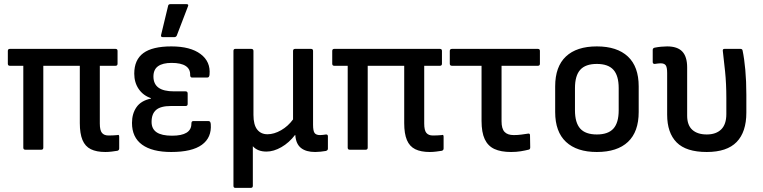

<svg xmlns="http://www.w3.org/2000/svg" viewBox="-20 -726 3702 931"><path d="M491 11Q448 11 420.5 -2.5Q393 -16 380 -47Q367 -78 367 -129V-407H190V-10Q190 0 180 0H103Q93 0 93 -10V-407H28Q18 -407 18 -417V-479Q18 -489 28 -489H540Q550 -489 550 -479V-417Q550 -407 540 -407H464V-127Q464 -94 474.5 -81.5Q485 -69 506 -69Q517 -69 527.5 -69.5Q538 -70 549 -71Q558 -75 558 -63V-6Q558 2 550 5Q538 7 522 9Q506 11 491 11Z M810 11Q718 11 669 -24.5Q620 -60 620 -130Q620 -175 642 -206.5Q664 -238 712 -248V-250Q674 -263 652.5 -294.5Q631 -326 631 -369Q631 -436 675 -468.5Q719 -501 811 -501Q903 -501 952.5 -464Q1002 -427 996 -364Q995 -350 985 -350H911Q902 -350 902 -363Q903 -391 880.5 -406Q858 -421 812 -421Q769 -421 746.5 -405Q724 -389 724 -355Q724 -319 748.5 -301Q773 -283 824 -283H880Q890 -283 890 -272V-222Q890 -212 880 -212H809Q759 -212 737 -193Q715 -174 715 -135Q715 -101 739.5 -84.5Q764 -68 814 -68Q861 -68 884.5 -82.5Q908 -97 908 -126Q908 -139 917 -139H991Q1001 -139 1002 -124Q1007 -59 959 -24Q911 11 810 11ZM769 -546Q759 -546 761 -556L795 -697Q796 -706 807 -706H884Q897 -706 891 -694L837 -553Q833 -546 826 -546Z M1121 185Q1112 185 1112 175V-479Q1112 -489 1121 -489H1198Q1209 -489 1209 -479V-169Q1209 -121 1227 -98Q1245 -75 1277 -75Q1309 -75 1343 -94.5Q1377 -114 1401 -147V-479Q1401 -489 1411 -489H1488Q1498 -489 1498 -479V-121Q1498 -91 1505.5 -81Q1513 -71 1532 -71Q1539 -71 1546.5 -72Q1554 -73 1561 -74Q1570 -74 1570 -65V-5Q1570 3 1560 6Q1549 8 1534.5 9.5Q1520 11 1508 11Q1464 11 1439.5 -8.5Q1415 -28 1412 -70L1411 -72Q1382 -34 1344.5 -12.5Q1307 9 1272 9Q1229 9 1206 -17V175Q1206 185 1196 185Z M2064 11Q2021 11 1993.5 -2.5Q1966 -16 1953 -47Q1940 -78 1940 -129V-407H1763V-10Q1763 0 1753 0H1676Q1666 0 1666 -10V-407H1601Q1591 -407 1591 -417V-479Q1591 -489 1601 -489H2113Q2123 -489 2123 -479V-417Q2123 -407 2113 -407H2037V-127Q2037 -94 2047.5 -81.5Q2058 -69 2079 -69Q2090 -69 2100.5 -69.5Q2111 -70 2122 -71Q2131 -75 2131 -63V-6Q2131 2 2123 5Q2111 7 2095 9Q2079 11 2064 11Z M2458 11Q2409 11 2377.5 -3.5Q2346 -18 2330.5 -51Q2315 -84 2315 -140V-407H2172Q2161 -407 2161 -417V-479Q2161 -489 2172 -489H2588Q2598 -489 2598 -479V-417Q2598 -407 2588 -407H2412V-138Q2412 -102 2426.5 -86.5Q2441 -71 2471 -71Q2491 -71 2508.5 -73.5Q2526 -76 2540 -78Q2550 -80 2550 -70L2551 -11Q2551 -1 2542 0Q2526 4 2505 7.5Q2484 11 2458 11Z M2874 11Q2777 11 2724.5 -38Q2672 -87 2672 -183V-307Q2672 -403 2724 -452Q2776 -501 2874 -501Q2972 -501 3024.5 -452Q3077 -403 3077 -307V-183Q3077 -87 3025 -38Q2973 11 2874 11ZM2874 -74Q2929 -74 2954.5 -102.5Q2980 -131 2980 -191V-299Q2980 -359 2954.5 -387.5Q2929 -416 2874 -416Q2819 -416 2793.5 -387.5Q2768 -359 2768 -299V-191Q2768 -131 2793.5 -102.5Q2819 -74 2874 -74Z M3407 11Q3307 11 3261 -35.5Q3215 -82 3215 -170V-372Q3215 -400 3208 -409.5Q3201 -419 3183 -419Q3177 -419 3169.5 -418Q3162 -417 3155 -416Q3145 -416 3145 -425V-484Q3145 -493 3155 -495Q3170 -498 3186 -499.5Q3202 -501 3215 -501Q3265 -501 3288.5 -476Q3312 -451 3312 -399V-165Q3312 -119 3337 -96.5Q3362 -74 3407 -74Q3452 -74 3477 -98.5Q3502 -123 3502 -173V-250Q3502 -320 3496 -378.5Q3490 -437 3485 -478Q3483 -489 3493 -489H3570Q3580 -489 3581 -480Q3589 -442 3594 -387Q3599 -332 3599 -266V-180Q3599 -86 3552 -37.5Q3505 11 3407 11Z"/></svg>

Font: Sofia Sans Semi Condensed SemiBold
Style: Regular
Weight: 600
Designer: Botio Nikoltchev, Ani Petrova
Foundry: lettersoup
Version: Version 4.100